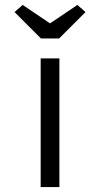

<svg xmlns="http://www.w3.org/2000/svg" viewBox="-20 -759 407 779"><path d="M145 0V-522H221V0ZM146 -603 39 -710 72 -739 198 -654H168L294 -739L327 -710L220 -603Z"/></svg>

Font: Lexend Giga Light
Style: Regular
Weight: 300
Version: Version 1.007